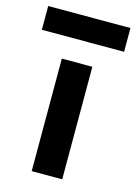

<svg xmlns="http://www.w3.org/2000/svg" viewBox="-159 -738 566 796"><g transform="rotate(15 123.5 -339.5)"><path d="M-53 -679H300V-577H-53ZM58 0V-483H189V0Z"/></g></svg>

Font: Outfit Thin SemiBold
Style: Regular
Weight: 600
Version: Version 1.100;gftools[0.9.27]